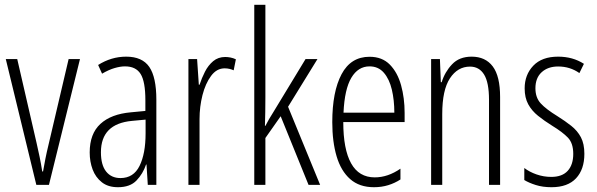

<svg xmlns="http://www.w3.org/2000/svg" viewBox="-20 -780 2519 810"><path d="M133.3 0 4.4 -530.8H52.7L134.3 -176.8Q140.6 -148.4 147 -118.7Q153.3 -88.9 158.2 -56.6H161.6Q166 -82.5 171.6 -110.6Q177.2 -138.7 184.6 -168.9L269.5 -530.8H317.4L186.5 0Z M512.2 -541Q580.1 -541 609.9 -497.6Q639.6 -454.1 639.6 -359.4V0H603.5L598.1 -85.9H596.2Q583 -46.9 555.9 -18.6Q528.8 9.8 477.5 9.8Q436 9.8 409.7 -11Q383.3 -31.7 370.8 -64.9Q358.4 -98.1 358.4 -136.7Q358.4 -215.8 403.6 -257.3Q448.7 -298.8 532.2 -306.2L593.3 -312V-356.9Q593.3 -436 573.2 -468Q553.2 -500 507.3 -500Q487.8 -500 463.4 -492.9Q439 -485.8 410.6 -469.2L394 -505.9Q449.7 -541 512.2 -541ZM594.2 -275.4 536.6 -270Q405.8 -257.8 405.8 -137.7Q405.8 -84 427.7 -56.4Q449.7 -28.8 488.3 -28.8Q543.5 -28.8 568.8 -80.3Q594.2 -131.8 594.2 -217.3Z M930.2 -539.6Q940.4 -539.6 952.1 -537.4Q963.9 -535.2 975.1 -529.8L965.8 -483.4Q958.5 -486.8 948.5 -489.3Q938.5 -491.7 927.7 -491.7Q894 -491.7 870.4 -459.7Q846.7 -427.7 834.2 -378.7Q821.8 -329.6 821.8 -277.8V0H774.9V-530.8H811.5L818.8 -422.4H821.8Q831.1 -450.7 844.7 -477.5Q858.4 -504.4 879.4 -522Q900.4 -539.6 930.2 -539.6Z M1099.6 -759.8V-369.1Q1099.6 -336.9 1099.1 -308.3Q1098.6 -279.8 1097.7 -249H1099.6Q1108.4 -265.6 1115.5 -278.1Q1122.6 -290.5 1131.8 -304.7L1269 -530.8H1319.3L1195.3 -329.6L1330.6 0H1281.7L1164.1 -289.6L1099.6 -197.8V0H1052.7V-759.8Z M1539.1 -540.5Q1592.3 -540.5 1624.8 -507.3Q1657.2 -474.1 1672.1 -420.2Q1687 -366.2 1687 -303.7V-265.1H1428.2Q1428.2 -150.4 1461.2 -91.1Q1494.1 -31.7 1561 -31.7Q1616.2 -31.7 1669.4 -68.4V-22.9Q1645.5 -7.3 1617.7 1.2Q1589.8 9.8 1557.6 9.8Q1496.1 9.8 1457.3 -24.4Q1418.5 -58.6 1400.1 -120.4Q1381.8 -182.1 1381.8 -264.6Q1381.8 -393.1 1420.9 -466.8Q1460 -540.5 1539.1 -540.5ZM1539.1 -500Q1490.7 -500 1462.2 -451.9Q1433.6 -403.8 1429.2 -304.7H1643.6Q1643.6 -357.4 1633.1 -401.9Q1622.6 -446.3 1599.4 -473.1Q1576.2 -500 1539.1 -500Z M1969.7 -541Q2027.8 -541 2058.8 -499.8Q2089.8 -458.5 2089.8 -371.1V0H2043V-358.9Q2043 -432.1 2022.2 -465.6Q2001.5 -499 1962.9 -499Q1910.6 -499 1878.2 -449.7Q1845.7 -400.4 1845.7 -298.8V0H1798.8V-530.8H1835.9L1839.8 -433.1H1843.3Q1856.4 -476.1 1887 -508.5Q1917.5 -541 1969.7 -541Z M2445.3 -130.9Q2445.3 -65.4 2410.2 -27.8Q2375 9.8 2306.6 9.8Q2269.5 9.8 2240.2 0.5Q2210.9 -8.8 2191.9 -20.5V-71.3Q2213.4 -54.7 2243.4 -44.2Q2273.4 -33.7 2305.7 -33.7Q2351.6 -33.7 2375 -59.3Q2398.4 -85 2398.4 -130.9Q2398.4 -175.8 2376 -199.2Q2353.5 -222.7 2309.6 -249.5Q2275.9 -270.5 2249.8 -291.5Q2223.6 -312.5 2208.5 -340.1Q2193.4 -367.7 2193.4 -407.2Q2193.4 -464.4 2229.7 -502.7Q2266.1 -541 2334.5 -541Q2396.5 -541 2443.4 -510.7L2424.3 -471.7Q2384.8 -499.5 2334.5 -499.5Q2291.5 -499.5 2265.1 -475.3Q2238.8 -451.2 2238.8 -407.7Q2238.8 -368.2 2261.2 -343.8Q2283.7 -319.3 2331.5 -290Q2364.3 -269.5 2390.1 -249Q2416 -228.5 2430.7 -200.9Q2445.3 -173.3 2445.3 -130.9Z"/></svg>

Font: Open Sans Condensed Light
Style: Regular
Weight: 300
Width: 3
Designer: Monotype Design Team
Foundry: Monotype Imaging Inc.
Version: Version 3.003; ttfautohint (v1.8.4)